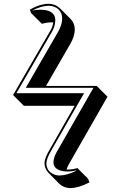

<svg xmlns="http://www.w3.org/2000/svg" viewBox="-20 -787 633 1010"><path d="M349.6 202.6Q314.9 201.7 291.5 179.2L235.4 122.6Q214.8 100.6 213.9 71.8Q214.4 44.9 241.2 0L372.6 -230.5H105.5L48.8 -287.1L248 -630.9Q257.3 -648.9 260.3 -668.9Q253.9 -669.4 248.5 -669.4Q224.1 -668.9 200.7 -661.6L144 -717.8L137.2 -735.8Q187 -766.1 236.8 -767.1Q271.5 -766.1 294.9 -743.7L351.6 -687Q373.5 -664.1 373.5 -631.3Q373 -595.7 349.6 -555.7L222.2 -335H488.8L545.4 -278.3L342.8 75.7Q334 91.8 330.1 105Q334.5 105 337.9 105Q362.3 104.5 387.2 97.2L443.4 153.3L450.7 172.4Q392.6 202.1 349.6 202.6ZM293 136.2Q332 135.7 381.3 111.3L380.9 109.4Q358.4 115.2 337.9 115.2Q274.9 115.2 263.2 80.1Q261.2 72.8 261.2 65.9Q261.7 43 277.3 14.2L471.7 -325.2H115.7L284.2 -617.2Q306.6 -656.2 307.1 -688Q307.1 -734.4 265.1 -751.5Q251.5 -756.8 236.8 -756.8Q195.8 -756.3 149.9 -731Q168 -735.8 191.9 -735.8Q257.8 -735.8 269 -696.3Q270.5 -689 271 -682.1Q270.5 -652.8 256.8 -626L66.4 -296.9H422.4L249.5 4.9Q224.1 48.8 224.1 71.8Q224.1 110.8 260.7 128.9Q276.4 136.2 293 136.2Z"/></svg>

Font: Linux Biolinum Shadow O
Style: Regular
Weight: 400
Designer: Philipp H. Poll
Foundry: Philipp H. Poll
Version: Version 1.0.4